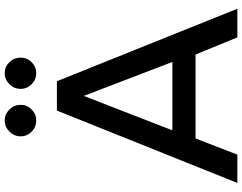

<svg xmlns="http://www.w3.org/2000/svg" viewBox="-124 -882 1007 798"><g transform="rotate(-90 379.0 -483.5)"><path d="M276.9 -835.9Q249.5 -835.9 230.2 -855Q210.9 -874 210.9 -900.9Q210.9 -927.7 230.5 -947.3Q250 -966.8 276.9 -966.8Q303.2 -966.8 322.5 -947.3Q341.8 -927.7 341.8 -900.9Q341.8 -874 322.5 -855Q303.2 -835.9 276.9 -835.9ZM473.1 -835.9Q446.8 -835.9 427.5 -855Q408.2 -874 408.2 -900.9Q408.2 -927.7 427.5 -947.3Q446.8 -966.8 473.1 -966.8Q500 -966.8 519 -947.5Q538.1 -928.2 538.1 -900.9Q538.1 -874 519 -855Q500 -835.9 473.1 -835.9ZM550.8 -173.8H202.1L134.8 0H17.1L317.9 -750H439.9L741.2 0H622.1ZM520 -270 378.9 -638.2 235.8 -270Z"/></g></svg>

Font: Oakes Grotesk Medium
Style: Regular
Weight: 500
Designer: Samuel Oakes
Foundry: Samuel Oakes
Version: Version 1.000;PS 001.000;hotconv 1.0.88;makeotf.lib2.5.64775